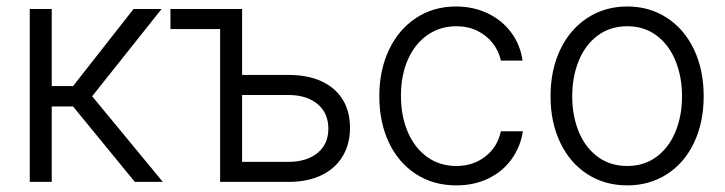

<svg xmlns="http://www.w3.org/2000/svg" viewBox="-20 -558 2224 589"><path d="M71.3 -530.3H138.7V-293.9H204.1L389.6 -530.3H475.6L262.7 -262.7L479.5 0H393.6L204.1 -231.4H138.7V0H71.3Z M722.7 -328.1H865.2Q924.8 -328.1 967 -308.3Q1009.3 -288.6 1031.5 -252.2Q1053.7 -215.8 1053.7 -166Q1053.7 -116.7 1031.5 -79.1Q1009.3 -41.5 966.8 -20.8Q924.3 0 865.2 0H655.3V-468.8H502.9V-530.3H722.7ZM865.2 -61.5Q920.4 -61.5 953.9 -88.6Q987.3 -115.7 987.3 -163.1Q987.3 -211.4 953.9 -239Q920.4 -266.6 865.2 -266.6H722.7V-61.5Z M1143.6 -262.7Q1143.6 -342.3 1173.1 -404.8Q1202.6 -467.3 1256.1 -502.7Q1309.6 -538.1 1378.9 -538.1Q1432.1 -538.1 1476.1 -517.1Q1520 -496.1 1548.1 -458.5Q1576.2 -420.9 1583 -372.1H1516.6Q1510.3 -401.4 1491.7 -425.3Q1473.1 -449.2 1444.6 -463.4Q1416 -477.5 1379.9 -477.5Q1330.1 -477.5 1291.5 -450.7Q1252.9 -423.8 1231.4 -375.5Q1210 -327.1 1210 -264.6Q1210 -201.7 1231.2 -152.6Q1252.4 -103.5 1290.8 -76.2Q1329.1 -48.8 1379.9 -48.8Q1431.2 -48.8 1468.5 -77.6Q1505.9 -106.4 1516.6 -155.3H1584Q1576.7 -107.4 1549.3 -69.6Q1522 -31.7 1478.3 -10.5Q1434.6 10.7 1379.9 10.7Q1309.1 10.7 1255.4 -24.4Q1201.7 -59.6 1172.6 -121.6Q1143.6 -183.6 1143.6 -262.7Z M1668.9 -262.7Q1668.9 -343.3 1698.7 -405.8Q1728.5 -468.3 1782.2 -503.2Q1835.9 -538.1 1904.3 -538.1Q1972.7 -538.1 2026.1 -503.2Q2079.6 -468.3 2109.1 -405.8Q2138.7 -343.3 2138.7 -262.7Q2138.7 -182.6 2109.1 -120.4Q2079.6 -58.1 2026.1 -23.7Q1972.7 10.7 1904.3 10.7Q1835.4 10.7 1782 -23.7Q1728.5 -58.1 1698.7 -120.4Q1668.9 -182.6 1668.9 -262.7ZM2072.3 -262.7Q2072.3 -321.8 2052.5 -370.8Q2032.7 -419.9 1994.6 -448.7Q1956.5 -477.5 1904.3 -477.5Q1851.6 -477.5 1813.2 -448.7Q1774.9 -419.9 1755.1 -370.8Q1735.4 -321.8 1735.4 -262.7Q1735.4 -203.6 1755.1 -154.8Q1774.9 -106 1813.2 -77.4Q1851.6 -48.8 1904.3 -48.8Q1956.5 -48.8 1994.6 -77.4Q2032.7 -106 2052.5 -154.8Q2072.3 -203.6 2072.3 -262.7Z"/></svg>

Font: Pretendard JP Light
Style: Regular
Weight: 300
Designer: Base glyphs from Inter by Rasmus Andersson; Hangeul glyphs from Noto Sans CJK(Source Han Sans) by Jang Soo-young and Kan
Foundry: Kil Hyung-jin
Version: Version 1.309